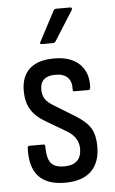

<svg xmlns="http://www.w3.org/2000/svg" viewBox="-52 -730 462 774"><g transform="rotate(-5 179.5 -343.0)"><path d="M180 8Q35 8 42 -144Q42 -153 50 -153H106Q113 -153 113 -145Q113 -98 128 -78Q143 -58 182 -58Q252 -58 252 -124Q252 -169 206 -197L121 -247Q82 -270 64 -300.5Q46 -331 46 -375Q46 -434 80 -464.5Q114 -495 179 -495Q247 -495 282.5 -460Q318 -425 314 -365Q313 -356 306 -356H250Q247 -356 244.5 -358Q242 -360 243 -368Q244 -396 228 -412.5Q212 -429 179 -429Q117 -429 117 -375Q117 -351 127.5 -335.5Q138 -320 164 -305L247 -254Q289 -228 305.5 -200Q322 -172 322 -127Q322 -61 286 -26.5Q250 8 180 8ZM135 -557Q125 -557 130 -566L194 -687Q198 -694 205 -694H262Q267 -694 268 -690.5Q269 -687 267 -683L191 -563Q188 -557 179 -557Z"/></g></svg>

Font: Sofia Sans Cond
Style: Regular
Weight: 400
Width: 3
Designer: Botio Nikoltchev, Ani Petrova
Foundry: lettersoup
Version: Version 4.100; ttfautohint (v1.8.3)